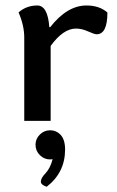

<svg xmlns="http://www.w3.org/2000/svg" viewBox="-20 -445 432 707"><path d="M166.5 0H69.3V-307.1Q69.3 -351.1 48.3 -399.4Q77.6 -424.8 117.2 -424.8Q155.8 -424.8 161.6 -345.2H165Q227.5 -424.8 298.3 -424.8Q346.2 -424.8 375.5 -398.9Q375.5 -318.8 335.9 -318.8Q327.6 -318.8 304.4 -329.3Q281.2 -339.8 259.8 -339.8Q212.9 -339.8 166.5 -275.9ZM151.9 242.7Q130.4 235.8 130.4 223.6Q130.4 210.9 147.7 192.9Q165 174.8 173.8 141.1Q168.9 142.1 164.6 142.1Q142.6 142.1 126.7 126.2Q110.8 110.4 110.8 87.9Q110.8 66.4 126.7 50.5Q142.6 34.7 164.6 34.7Q186.5 34.7 202.1 50.3Q219.7 68.4 219.7 105.5Q219.7 190.4 151.9 242.7Z"/></svg>

Font: Bainsley
Style: Regular
Weight: 400
Designer: Paul James MIller
Foundry: High-Logic / Made with FontCreator
Version: Version 1.411;March 28, 2021;FontCreator 13.0.0.2683 64-bit